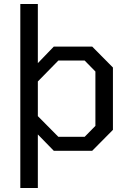

<svg xmlns="http://www.w3.org/2000/svg" viewBox="-20 -757 657 964"><path d="M82 187V-737H170V-440L250 -523H443L547 -418V-105L443 0H250L170 -82V187ZM273 -70H405L459 -125V-398L405 -453H273L170 -348V-174Z"/></svg>

Font: Tomorrow
Style: Regular
Weight: 400
Designer: Tony de Marco, Monica Rizzolli
Foundry: Just in Type
Version: Version 2.002